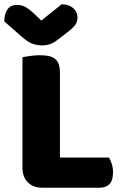

<svg xmlns="http://www.w3.org/2000/svg" viewBox="-40 -874 573 897"><path d="M158 3Q115 3 90 -22Q65 -47 65 -90V-607Q76 -609 100 -612.5Q124 -616 146 -616Q169 -616 186.5 -612.5Q204 -609 216 -600Q228 -591 234 -575Q240 -559 240 -533V-138H469Q476 -127 482 -108.5Q488 -90 488 -70Q488 -30 471 -13.5Q454 3 426 3ZM153 -778 248 -854Q281 -854 301.5 -836.5Q322 -819 322 -793Q322 -773 312.5 -759Q303 -745 276 -724L221 -682Q209 -673 193 -667.5Q177 -662 157 -662Q130 -662 108.5 -671Q87 -680 61 -703L-20 -774Q-20 -808 -5.5 -829.5Q9 -851 40 -851Q60 -851 77.5 -842Q95 -833 127 -803Z"/></svg>

Font: Baloo Thambi
Style: Regular
Weight: 400
Designer: Aadarsh Rajan and Ek Type
Foundry: Ek Type
Version: Version 1.100;PS 1.000;hotconv 1.0.88;makeotf.lib2.5.647800;